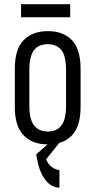

<svg xmlns="http://www.w3.org/2000/svg" viewBox="-20 -672 448 904"><path d="M49.8 -168V-348.6Q49.8 -440.4 90.8 -482.4Q131.8 -525.4 206.1 -525.4Q278.3 -525.4 319.3 -482.4Q359.4 -439.5 359.4 -348.6V-168Q359.4 -78.1 319.3 -35.2Q306.6 -22.5 292 -13.2Q277.3 -3.9 258.8 1L197.3 78.1Q208 103.5 225.1 115.2Q242.2 127 259.8 128.9V211.9Q206.1 210 174.8 143.6Q166 126 160.6 104Q155.3 82 150.4 54.7L204.1 7.8Q131.8 7.8 90.8 -35.2Q49.8 -78.1 49.8 -168ZM291 -175.8V-340.8Q291 -408.2 269.5 -435.5Q247.1 -463.9 205.1 -463.9Q162.1 -463.9 140.6 -436.5Q118.2 -408.2 118.2 -340.8V-175.8Q118.2 -109.4 140.6 -81.1Q163.1 -52.7 205.1 -52.7Q248 -52.7 269.5 -82Q291 -109.4 291 -175.8ZM79.1 -652.3H310.5V-590.8H79.1Z"/></svg>

Font: Dinish Condensed
Style: Regular
Weight: 400
Width: 3
Designer: Bert Driehuis
Foundry: Playbeing
Version: Version 3.006; git-39231f3c-release